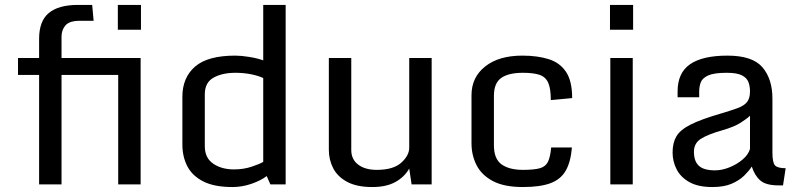

<svg xmlns="http://www.w3.org/2000/svg" viewBox="-20 -755 3281 786"><path d="M140.1 0V-448.2H53.7V-517.6H140.1V-596.2Q140.1 -668.9 179.9 -701.9Q219.7 -734.9 299.3 -734.9H357.4L363.3 -669.9H306.6Q264.6 -669.9 248.3 -651.4Q231.9 -632.8 231.9 -605V-517.6H555.7V0H463.9V-448.2H231.9V0ZM462.4 -633.3V-734.9H557.1V-633.3Z M726.6 -163.6V-358.9Q726.6 -437 778.3 -482.2Q830.1 -527.3 942.9 -527.3Q967.3 -527.3 1000.5 -522Q1033.7 -516.6 1057.6 -507.8V-734.9H1149.4V0H1086.9L1071.8 -34.2Q1049.3 -16.6 1010.5 -2.9Q971.7 10.7 931.6 10.7Q857.4 10.7 812.3 -12.2Q767.1 -35.2 746.8 -74.5Q726.6 -113.8 726.6 -163.6ZM1057.6 -92.3V-435.5Q1037.1 -445.3 1006.6 -451.2Q976.1 -457 943.8 -457Q889.6 -457 854 -437Q818.4 -417 818.4 -369.1V-156.7Q818.4 -108.4 852.8 -85Q887.2 -61.5 937.5 -61.5Q976.6 -61.5 1009.3 -72.3Q1042 -83 1057.6 -92.3Z M1504.4 10.7Q1440.9 10.7 1401.6 -10.3Q1362.3 -31.2 1344.2 -65.9Q1326.2 -100.6 1326.2 -141.6V-517.6H1418V-141.1Q1418 -102.5 1446.3 -81.1Q1474.6 -59.6 1522.5 -59.6Q1589.8 -59.6 1622.6 -88.9Q1655.3 -118.2 1655.3 -150.9V-517.6H1747.1V0H1665L1655.3 -64.9Q1635.7 -30.3 1598.4 -9.8Q1561 10.7 1504.4 10.7Z M2120.6 10.7Q2043.5 10.7 1997.3 -13.9Q1951.2 -38.6 1930.7 -79.3Q1910.2 -120.1 1910.2 -168V-365.2Q1910.2 -438.5 1966.1 -482.9Q2022 -527.3 2118.2 -527.3Q2180.2 -527.3 2226.1 -512.9Q2272 -498.5 2297.1 -460.9Q2322.3 -423.3 2322.3 -353.5L2234.9 -345.2Q2234.9 -392.6 2224.1 -416.5Q2213.4 -440.4 2188.5 -448.7Q2163.6 -457 2120.6 -457Q2061.5 -457 2031.7 -435.8Q2002 -414.6 2002 -362.8V-160.2Q2002 -104.5 2033.4 -82Q2064.9 -59.6 2120.6 -59.6Q2166 -59.6 2189.7 -66.2Q2213.4 -72.8 2223.1 -92.5Q2232.9 -112.3 2236.3 -151.4H2321.3Q2316.4 -91.8 2295.9 -56.2Q2275.4 -20.5 2233.2 -4.9Q2190.9 10.7 2120.6 10.7Z M2478.5 -517.6H2570.3V0H2478.5ZM2477.1 -734.9H2571.8V-633.3H2477.1Z M2896 10.7Q2838.9 10.7 2803 -9Q2767.1 -28.8 2750.2 -61.3Q2733.4 -93.8 2733.4 -130.9Q2733.4 -169.9 2748.8 -196.5Q2764.2 -223.1 2806.9 -244.9Q2849.6 -266.6 2932.1 -290.5Q2975.1 -303.2 3001 -313Q3026.9 -322.8 3038.6 -337.9Q3050.3 -353 3050.3 -381.3Q3050.3 -402.3 3043.7 -419.4Q3037.1 -436.5 3016.8 -446.8Q2996.6 -457 2955.1 -457Q2903.3 -457 2879.4 -446.3Q2855.5 -435.5 2848.9 -418.2Q2842.3 -400.9 2842.3 -379.9V-356.9H2753.9V-380.4Q2753.9 -457 2805.2 -492.2Q2856.4 -527.3 2958 -527.3Q3060.5 -527.3 3101.3 -479.5Q3142.1 -431.6 3142.1 -351.6V-130.9Q3142.1 -89.8 3152.6 -78.1Q3163.1 -66.4 3196.3 -66.4L3185.5 3.9H3167Q3115.2 3.9 3092.3 -16.4Q3069.3 -36.6 3057.6 -73.2Q3046.4 -55.7 3026.6 -36.1Q3006.8 -16.6 2975.3 -2.9Q2943.8 10.7 2896 10.7ZM2907.2 -57.6Q2935.1 -57.6 2965.3 -69.6Q2995.6 -81.5 3019.3 -101.3Q3043 -121.1 3050.3 -145V-281.2Q3039.6 -270.5 3012.9 -253.2Q2986.3 -235.8 2937 -221.7Q2877 -204.6 2848.9 -186.5Q2820.8 -168.5 2820.8 -133.8Q2820.8 -94.7 2841.1 -76.2Q2861.3 -57.6 2907.2 -57.6Z"/></svg>

Font: Monda
Style: Regular
Weight: 400
Designer: Vernon Adams
Foundry: Vernon Adams
Version: Version 2.100; ttfautohint (v1.8.3)